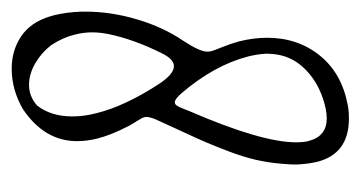

<svg xmlns="http://www.w3.org/2000/svg" viewBox="-165 -504 620 330"><g transform="rotate(-90 145.0 -339.0)"><path d="M232.4 -561Q219.7 -577.6 201.2 -588.4Q182.6 -599.1 164.1 -599.1Q144 -599.1 128.4 -585Q109.9 -561 109.9 -524.9Q109.9 -503.9 115.7 -482.4Q127.4 -435.1 164.6 -377.4Q182.1 -350.1 196.3 -350.1Q208 -350.1 217.8 -369.6Q242.2 -418 251.5 -462.9Q254.4 -477.5 254.4 -490.7Q254.4 -504.9 250.5 -520.5Q245.6 -541 232.4 -561ZM119.1 -323.7Q65.4 -199.7 65.4 -140.1Q65.4 -126 67.9 -117.7Q76.2 -87.4 106.4 -87.4Q121.1 -87.4 140.1 -93.8Q172.4 -104.5 193.8 -127.4Q215.3 -150.4 217.3 -182.1Q217.3 -183.6 217.5 -186.5Q217.8 -189.5 217.8 -190.9Q216.8 -207.5 212.9 -222.7Q197.8 -280.8 149.9 -336.9Q139.6 -348.6 134.3 -348.6Q132.3 -348.6 130.6 -347.4Q128.9 -346.2 127.4 -343.3Q126 -340.3 125 -338.4Q124 -336.4 122.1 -331.3Q120.1 -326.2 119.1 -323.7ZM122.1 -609.4Q155.3 -628.9 191.9 -628.9Q223.1 -628.9 247.3 -612.8Q271.5 -596.7 281.7 -563.5Q281.7 -563 282.5 -560.5Q283.2 -558.1 283.7 -556.6Q289.1 -535.2 290 -508.8V-502Q290 -458 276.6 -413.1Q263.2 -368.2 240.2 -334.5Q221.2 -305.7 221.2 -292.5Q221.2 -290 222.2 -285.2Q223.1 -281.7 229 -267.1Q234.9 -252.4 238.8 -238.3Q245.1 -213.4 245.1 -189.9Q245.1 -137.2 214.6 -99.4Q184.1 -61.5 129.4 -51.3L123.5 -50.3Q117.2 -49.3 106 -49.3Q45.4 -49.3 31.7 -104.5Q28.3 -119.6 27.3 -137.7Q26.9 -147.5 28.8 -168Q30.8 -189.5 35.6 -210.4Q40.5 -231.4 50 -256.3Q59.6 -281.2 65.2 -294.4Q70.8 -307.6 85.2 -338.6Q99.6 -369.6 103 -377.4Q110.8 -393.6 108.4 -401.4Q107.4 -405.3 101.8 -413.8Q96.2 -422.4 92.8 -429.2Q78.1 -457.5 71.8 -481.9Q67.4 -500 67.4 -516.6Q67.4 -572.3 122.1 -609.4Z"/></g></svg>

Font: Sintesa 3
Style: 3
Weight: 400
Version: Version 001.000